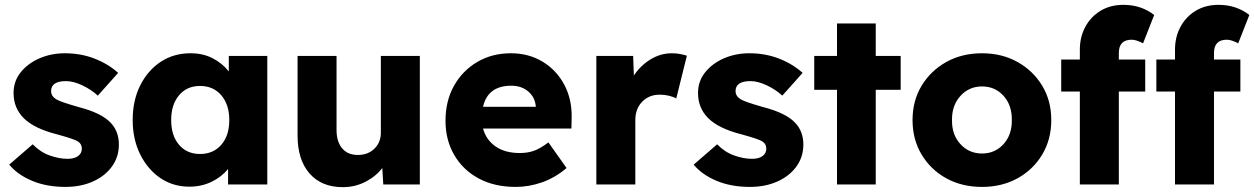

<svg xmlns="http://www.w3.org/2000/svg" viewBox="-20 -762 5180 793"><path d="M250 10Q173 10 113 -15Q53 -40 18 -82L115 -166Q146 -134 185 -120Q224 -106 259 -106Q287 -106 302.5 -117.5Q318 -129 318 -148Q318 -168 300 -179Q282 -189 216 -207Q121 -231 78 -274Q36 -316 36 -378Q36 -427 66 -464Q96 -501 144 -521.5Q192 -542 248 -542Q314 -542 370.5 -520Q427 -498 468 -461L384 -367Q357 -392 320 -409.5Q283 -427 253 -427Q191 -427 191 -386Q191 -365 212 -352Q222 -346 244 -338.5Q266 -331 304 -320Q351 -308 385 -291.5Q419 -275 439 -253Q471 -218 471 -165Q471 -114 442.5 -74.5Q414 -35 364 -12.5Q314 10 250 10Z M762 9Q695 9 642.5 -26.5Q590 -62 559 -124.5Q528 -187 528 -266Q528 -347 559 -409Q590 -471 643.5 -506.5Q697 -542 767 -542Q819 -542 859 -521Q899 -500 925 -467V-531H1084V0H922V-64Q895 -31 853.5 -11Q812 9 762 9ZM806 -126Q861 -126 894 -164Q927 -202 927 -266Q927 -330 894 -368.5Q861 -407 806 -407Q752 -407 719.5 -368.5Q687 -330 687 -266Q687 -202 719.5 -164Q752 -126 806 -126Z M1396 11Q1308 11 1258.5 -45.5Q1209 -102 1209 -203V-531H1370V-225Q1370 -177 1393 -149.5Q1416 -122 1458 -122Q1500 -122 1526.5 -148Q1553 -174 1553 -214V-531H1714V0H1563L1559 -68Q1532 -33 1489 -11Q1446 11 1396 11Z M2110 10Q2022 10 1957 -25Q1892 -60 1856 -122Q1820 -184 1820 -263Q1820 -345 1855 -407.5Q1890 -470 1951 -506Q2012 -542 2090 -542Q2164 -542 2221.5 -507Q2279 -472 2311 -411.5Q2343 -351 2341 -274L2340 -231H1975Q1988 -184 2027 -157Q2066 -130 2127 -130Q2161 -130 2187.5 -140Q2214 -150 2245 -174L2320 -68Q2273 -28 2219 -9Q2165 10 2110 10ZM2092 -408Q1995 -408 1975 -321H2193V-322Q2190 -360 2162 -384Q2134 -408 2092 -408Z M2443 0V-531H2595L2598 -450Q2625 -491 2666.5 -516.5Q2708 -542 2755 -542Q2773 -542 2788.5 -539Q2804 -536 2817 -532L2773 -355Q2762 -362 2743.5 -366.5Q2725 -371 2705 -371Q2661 -371 2632.5 -342Q2604 -313 2604 -266V0Z M3077 10Q3000 10 2940 -15Q2880 -40 2845 -82L2942 -166Q2973 -134 3012 -120Q3051 -106 3086 -106Q3114 -106 3129.5 -117.5Q3145 -129 3145 -148Q3145 -168 3127 -179Q3109 -189 3043 -207Q2948 -231 2905 -274Q2863 -316 2863 -378Q2863 -427 2893 -464Q2923 -501 2971 -521.5Q3019 -542 3075 -542Q3141 -542 3197.5 -520Q3254 -498 3295 -461L3211 -367Q3184 -392 3147 -409.5Q3110 -427 3080 -427Q3018 -427 3018 -386Q3018 -365 3039 -352Q3049 -346 3071 -338.5Q3093 -331 3131 -320Q3178 -308 3212 -291.5Q3246 -275 3266 -253Q3298 -218 3298 -165Q3298 -114 3269.5 -74.5Q3241 -35 3191 -12.5Q3141 10 3077 10Z M3437 0V-391H3343V-531H3437V-665H3597V-531H3700V-391H3597V0Z M4036 10Q3953 10 3888.5 -25.5Q3824 -61 3786.5 -123.5Q3749 -186 3749 -266Q3749 -346 3786.5 -408Q3824 -470 3888.5 -506Q3953 -542 4036 -542Q4118 -542 4182.5 -506Q4247 -470 4284.5 -408Q4322 -346 4322 -266Q4322 -186 4284.5 -123.5Q4247 -61 4182.5 -25.5Q4118 10 4036 10ZM4036 -128Q4090 -128 4125 -167Q4160 -206 4159 -266Q4160 -327 4125 -366Q4090 -405 4036 -405Q3982 -405 3946.5 -365.5Q3911 -326 3912 -266Q3911 -206 3946.5 -167Q3982 -128 4036 -128Z M4440 0V-384H4363V-516H4440V-557Q4440 -609 4462.5 -651Q4485 -693 4525.5 -717.5Q4566 -742 4620 -742Q4658 -742 4690 -731Q4722 -720 4747 -700L4701 -583Q4673 -598 4654 -598Q4601 -598 4601 -543V-516H4710V-384H4601V0ZM4833 0V-384H4756V-516H4833V-557Q4833 -609 4855.5 -651Q4878 -693 4918.5 -717.5Q4959 -742 5013 -742Q5051 -742 5083 -731Q5115 -720 5140 -700L5094 -583Q5066 -598 5047 -598Q4994 -598 4994 -543V-516H5103V-384H4994V0Z"/></svg>

Font: Lexend Deca
Style: Bold
Weight: 700
Designer: Bonnie Shaver-Troup, Thomas Jockin
Foundry: Lexend
Version: Version 1.008; ttfautohint (v1.8.4.7-5d5b)